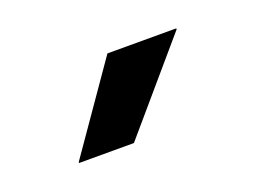

<svg xmlns="http://www.w3.org/2000/svg" viewBox="-40 -756 378 283"><g transform="rotate(-20 149.0 -615.0)"><path d="M47 -548 141.5 -684H249.5V-682.5L133 -546.5H47Z"/></g></svg>

Font: Anek Kannada Medium
Style: Regular
Weight: 500
Designer: Vaishnavi Murthy, Maithili Shingre (Kannada) & Yesha Goshar (Latin)
Foundry: Ek Type
Version: Version 1.003